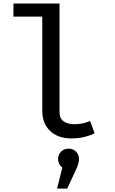

<svg xmlns="http://www.w3.org/2000/svg" viewBox="-20 -778 655 1097"><path d="M320 -757.9V-139.5Q320 -100.5 344.1 -84.4Q368.2 -68.2 406.2 -68.2Q430.3 -68.2 452.1 -73.1Q473.8 -77.9 494.9 -86.7L520.5 -16.4Q497.9 -4.6 464.1 4.1Q430.3 12.8 387.7 12.8Q311.3 12.8 266.4 -29.7Q221.5 -72.3 221.5 -146.7V-683.1H56.9V-757.9ZM371.8 71.3Q396.9 71.3 414.1 88.2Q431.3 105.1 431.3 130.3Q431.3 154.9 414.4 191.3L363.6 299.5H306.2L335.9 179.5Q311.8 160.5 311.8 130.3Q311.8 105.1 329.2 88.2Q346.7 71.3 371.8 71.3Z"/></svg>

Font: Fira Code Retina
Style: Regular
Weight: 450
Monospace: yes
Designer: Carrois Corporate, Edenspiekermann AG, Nikita Prokopov
Foundry: Carrois Corporate, Edenspiekermann AG, Nikita Prokopov
Version: Version 6.002